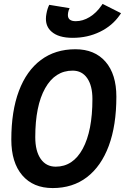

<svg xmlns="http://www.w3.org/2000/svg" viewBox="-20 -956 642 986"><path d="M250.5 9.8Q150.4 9.8 94.2 -55.9Q38.1 -121.6 38.1 -239.3Q38.1 -385.3 77.1 -489Q116.2 -592.8 189.9 -647.9Q263.7 -703.1 367.2 -703.1Q466.3 -703.1 522 -638.9Q577.6 -574.7 577.6 -459.5Q577.6 -312 538.6 -207Q499.5 -102.1 426.5 -46.1Q353.5 9.8 250.5 9.8ZM266.1 -100.1Q355 -100.1 404.8 -191.9Q454.6 -283.7 454.6 -447.3Q454.6 -516.1 427.7 -554.7Q400.9 -593.3 353 -593.3Q262.7 -593.3 211.9 -502.9Q161.1 -412.6 161.1 -251.5Q161.1 -180.2 189 -140.1Q216.8 -100.1 266.1 -100.1ZM353.5 -761.7Q279.3 -761.7 243.7 -794.4Q215.8 -819.3 215.8 -859.4Q215.8 -871.6 218.3 -884.8Q223.1 -912.1 232.9 -931.2L337.4 -914.1Q331.1 -900.9 329.6 -890.1Q328.6 -884.3 328.6 -878.9Q328.6 -847.2 369.1 -847.2Q405.3 -847.2 440.2 -868.4Q475.1 -889.6 501.5 -928.2L506.8 -936L601.6 -888.2L595.2 -878.9Q557.1 -823.7 493.4 -792.7Q429.7 -761.7 353.5 -761.7Z"/></svg>

Font: CaskaydiaCove NFP SemiBold
Style: Italic
Weight: 600
Italic angle: -10°
Designer: Aaron Bell
Foundry: Saja Typeworks
Version: Version 2111.001; VTT 6.35;Nerd Fonts 3.1.1